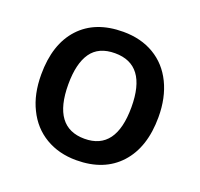

<svg xmlns="http://www.w3.org/2000/svg" viewBox="-103 -663 817 786"><g transform="rotate(20 305.5 -270.0)"><path d="M307 -550Q185 -550 117.5 -476.5Q50 -403 50 -271Q50 -185 81 -123Q112 -59 170 -24.5Q228 10 304 10Q425 10 493 -64.5Q561 -139 561 -271Q561 -355 530 -418.5Q499 -482 441.5 -516Q384 -550 307 -550ZM305 -456Q443 -456 443 -271Q443 -84 306 -84Q168 -84 168 -271Q168 -362 201 -409Q234 -456 305 -456Z"/></g></svg>

Font: OpenSansMMV
Style: Semibold
Weight: 600
Designer: Steve Matteson
Foundry: Ascender Corporation
Version: Version 6.000